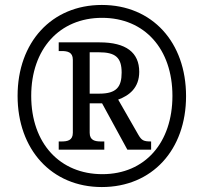

<svg xmlns="http://www.w3.org/2000/svg" viewBox="-20 -745 822 775"><path d="M391 10C594 10 731 -140 731 -357C731 -574 595 -725 391 -725C188 -725 51 -574 51 -358C51 -142 188 10 391 10ZM393 -42C223 -42 106 -165 106 -358C106 -547 220 -673 392 -673C564 -673 676 -547 676 -358C676 -170 566 -42 393 -42ZM217 -141H401V-174H388C364 -174 342 -178 342 -209V-328H392L494 -141H590V-174C560 -174 552 -178 539 -200L457 -343C501 -359 542 -390 542 -455C542 -533 489 -574 382 -574H217V-539H228C252 -539 274 -535 274 -504V-209C274 -178 252 -174 228 -174H217ZM381 -367H342V-534H379C446 -534 471 -513 471 -452C471 -394 450 -367 381 -367Z"/></svg>

Font: Noto Serif Tamil SemiCondensed Medium
Style: Regular
Weight: 500
Width: 4
Designer: Indian Type Foundry, Tom Grace, and the Monotype Design Team
Foundry: Monotype Imaging Inc.
Version: Version 2.004